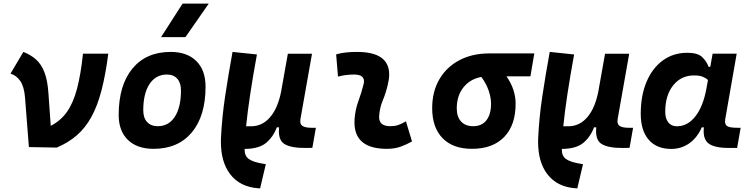

<svg xmlns="http://www.w3.org/2000/svg" viewBox="-20 -815 4142 1064"><path d="M140.1 0 118.7 -274.4Q113.8 -335.4 92 -366.7Q70.3 -397.9 38.1 -406.7L109.4 -527.3Q149.9 -511.7 179.2 -485.8Q208.5 -460 226.1 -415Q243.7 -370.1 248.5 -296.9L261.2 -117.7Q315.4 -145 350.6 -194.3Q385.7 -243.7 406.7 -322.8Q427.7 -401.9 439.9 -517.6H580.1Q564.9 -400.4 542.5 -314.2Q520 -228 486.6 -167.2Q453.1 -106.4 406 -65.4Q358.9 -24.4 294.4 2.9Z M831.1 9.8Q739.7 9.8 688.7 -39.8Q637.7 -89.4 637.7 -177.7Q637.7 -342.8 713.9 -435.1Q790 -527.3 925.8 -527.3Q1017.1 -527.3 1068.1 -476.6Q1119.1 -425.8 1119.1 -335Q1119.1 -172.4 1043 -81.3Q966.8 9.8 831.1 9.8ZM854.5 -115.7Q915 -115.7 949 -168.2Q982.9 -220.7 982.9 -314Q982.9 -355.5 962.4 -378.7Q941.9 -401.9 904.8 -401.9Q843.3 -401.9 808.6 -349.4Q773.9 -296.9 773.9 -203.6Q773.9 -162.1 795.2 -138.9Q816.4 -115.7 854.5 -115.7ZM872.6 -609.4 991.7 -794.9H1136.7L1007.8 -609.4Z M1421.4 229 1413.6 228.5Q1309.1 221.7 1254.4 148.9Q1204.1 82 1204.1 -29.8Q1204.1 -40 1204.6 -50.3Q1210 -164.1 1227.3 -279.8Q1244.6 -395.5 1268.6 -527.3L1403.8 -513.2Q1359.4 -271.5 1343.8 -115.2H1371.1Q1434.1 -115.2 1477.5 -166.3Q1521 -217.3 1539.1 -313.5L1540 -319.3Q1540.5 -322.8 1541 -325.7V-325.2L1575.2 -517.1H1709L1645 -155.3Q1644 -148.9 1644 -143.1Q1644 -126.5 1654.8 -118.2Q1669.4 -106.9 1706.5 -106.9H1730.5L1710.9 4.4L1675.8 4.9Q1594.2 5.9 1557.1 -16.6Q1525.4 -35.2 1525.4 -88.9Q1525.4 -98.6 1526.4 -109.4H1514.2Q1493.7 -55.2 1453.9 -22.7Q1414.1 9.8 1335.4 10.3Q1334.5 47.9 1357.7 65.4Q1380.9 83 1438 92.3L1453.1 94.7Z M2229.5 -142.6 2263.2 -31.2Q2233.4 -14.2 2200.2 -2.2Q2167 9.8 2124 9.8Q1944.3 9.8 1944.3 -137.2Q1944.3 -145 1944.8 -153.3Q1948.2 -205.6 1965.8 -253.9Q1983.4 -302.2 1994.1 -345.2Q1997.1 -355.5 1997.1 -364.3Q1997.1 -401.9 1942.4 -401.9Q1896 -401.9 1853 -390.6L1842.8 -513.7Q1871.6 -522 1900.4 -524.7Q1929.2 -527.3 1958 -527.3Q2136.7 -527.3 2136.7 -402.3Q2136.7 -376.5 2128.9 -345.2Q2117.7 -297.4 2101.1 -258.3Q2084.5 -219.2 2081.1 -172.4Q2077.1 -115.7 2143.1 -115.7Q2167.5 -115.7 2185.8 -121.8Q2204.1 -127.9 2229.5 -142.6Z M2595.2 9.8Q2490.2 9.8 2432.6 -49.3Q2375 -108.4 2375 -215.8Q2375 -307.1 2414.6 -375.2Q2454.1 -443.4 2525.4 -481.2Q2596.7 -519 2691.9 -519H2940.9L2919.4 -392.1H2786.6Q2812.5 -355.5 2825 -316.9Q2837.4 -278.3 2837.4 -240.2Q2837.4 -121.1 2773.9 -55.7Q2710.4 9.8 2595.2 9.8ZM2647.5 -388.7Q2585 -377 2548.1 -330.6Q2511.2 -284.2 2511.2 -213.9Q2511.2 -167.5 2535.2 -141.6Q2559.1 -115.7 2602.5 -115.7Q2649.9 -115.7 2675.5 -148.4Q2701.2 -181.2 2701.2 -240.2Q2701.2 -273.9 2688.2 -312.3Q2675.3 -350.6 2647.5 -388.7Z M3179.2 229 3171.4 228.5Q3066.9 221.7 3012.2 148.9Q2961.9 82 2961.9 -29.8Q2961.9 -40 2962.4 -50.3Q2967.8 -164.1 2985.1 -279.8Q3002.4 -395.5 3026.4 -527.3L3161.6 -513.2Q3117.2 -271.5 3101.6 -115.2H3128.9Q3191.9 -115.2 3235.4 -166.3Q3278.8 -217.3 3296.9 -313.5L3297.9 -319.3Q3298.3 -322.8 3298.8 -325.7V-325.2L3333 -517.1H3466.8L3402.8 -155.3Q3401.9 -148.9 3401.9 -143.1Q3401.9 -126.5 3412.6 -118.2Q3427.2 -106.9 3464.4 -106.9H3488.3L3468.8 4.4L3433.6 4.9Q3352.1 5.9 3314.9 -16.6Q3283.2 -35.2 3283.2 -88.9Q3283.2 -98.6 3284.2 -109.4H3272Q3251.5 -55.2 3211.7 -22.7Q3171.9 9.8 3093.3 10.3Q3092.3 47.9 3115.5 65.4Q3138.7 83 3195.8 92.3L3210.9 94.7Z M3916 -444.3 3929.2 -517.6H4062.5L3999 -154.8Q3998 -148.4 3998 -142.6Q3998 -126.5 4007.3 -118.2Q4020 -106.9 4065.9 -106.9H4084.5L4064.9 4.9H4020.5Q3937 4.9 3905.3 -21Q3879.4 -42.5 3879.4 -88.4Q3879.4 -98.1 3880.4 -109.4H3869.1Q3843.8 -51.8 3799.8 -20.8Q3755.9 10.3 3699.7 10.3Q3619.1 10.3 3575 -40.5Q3530.8 -91.3 3530.8 -184.1Q3530.8 -285.6 3563 -361.8Q3595.2 -438 3653.3 -480.2Q3711.4 -522.5 3788.6 -522.5Q3844.2 -522.5 3868.9 -500.7Q3893.6 -479 3907.2 -444.3ZM3826.2 -397Q3754.4 -397 3710.4 -341.8Q3666.5 -286.6 3666.5 -196.3Q3666.5 -157.7 3683.6 -136.5Q3700.7 -115.2 3731.4 -115.2Q3790.5 -115.2 3833.7 -170.4Q3877 -225.6 3895 -325.7L3903.3 -371.6Q3891.6 -382.8 3874 -389.9Q3856.4 -397 3826.2 -397Z"/></svg>

Font: CaskaydiaCove NFP
Style: Bold Italic
Weight: 700
Italic angle: -10°
Designer: Aaron Bell
Foundry: Saja Typeworks
Version: Version 2111.001; VTT 6.35;Nerd Fonts 3.1.1